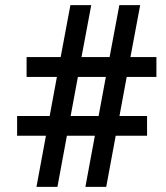

<svg xmlns="http://www.w3.org/2000/svg" viewBox="-20 -731 650 751"><path d="M351.1 -200.2H241.7L204.6 0H122.6L159.7 -200.2H46.9V-277.3H174.3L202.6 -430.2H84V-507.8H217.3L255.4 -710.9H336.9L298.8 -507.8H408.7L446.8 -710.9H528.3L490.2 -507.8H591.8V-430.2H475.6L447.3 -277.3H555.2V-200.2H432.6L395.5 0H314ZM256.3 -277.3H365.7L394 -430.2H284.7Z"/></svg>

Font: Vazir Medium UI
Style: Medium-UI
Weight: 500
Designer: Saber Rastikerdar
Foundry: Saber Rastikerdar
Version: Version 30.0.0